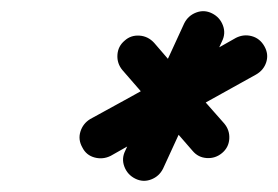

<svg xmlns="http://www.w3.org/2000/svg" viewBox="-20 -579 500 345"><path d="M311 -537Q318 -551 332.5 -556.5Q347 -562 361 -555Q375 -548 380.5 -533.5Q386 -519 379 -505Q353 -448 326 -390.5Q299 -333 273 -276Q273 -276 273 -276Q273 -276 273 -276Q266 -262 251.5 -256.5Q237 -251 223 -258Q209 -265 203.5 -279.5Q198 -294 205 -308Q231 -365 258 -422.5Q285 -480 311 -537Q311 -537 311 -537Q311 -537 311 -537ZM404 -511Q418 -518 432.5 -514Q447 -510 455 -496Q463 -482 458.5 -467.5Q454 -453 440 -445Q375 -409 309.5 -372.5Q244 -336 179 -299Q165 -292 150 -296Q135 -300 128 -314Q120 -328 124.5 -342.5Q129 -357 142 -365Q208 -401 273.5 -437.5Q339 -474 404 -511Q404 -511 404 -511Q404 -511 404 -511ZM204 -506Q215 -516 230.5 -515Q246 -514 257 -502Q288 -466 319.5 -429.5Q351 -393 383 -357Q383 -357 383 -357Q383 -357 383 -357Q393 -345 392 -329.5Q391 -314 379 -304Q367 -294 351.5 -295Q336 -296 326 -308Q295 -344 263 -380.5Q231 -417 200 -453Q190 -465 191 -480.5Q192 -496 204 -506Z"/></svg>

Font: FRB American Cursive Guidelines Arrows Extrabold
Style: Bold Italic
Weight: 800
Italic angle: -25°
Version: Version 2.0;Modular Font Editor K font №1